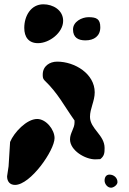

<svg xmlns="http://www.w3.org/2000/svg" viewBox="-20 -854 602 894"><path d="M320 -717C320 -679 344 -666 378 -666C418 -666 447 -686 447 -727C447 -766 429 -774 392 -774C361 -774 320 -753 320 -717ZM93 -724C93 -682 113 -653 157 -653C210 -653 274 -702 274 -757C274 -807 227 -834 182 -834C124 -834 93 -780 93 -724ZM306 -205C306 -153 377 -112 423 -112C427 -112 443 -113 447 -113C466 -128 467 -142 467 -165C467 -226 399 -254 399 -310C399 -349 421 -383 421 -424C421 -510 329 -567 246 -567C211 -567 179 -546 179 -507C179 -497 179 -488 187 -480C250 -420 278 -362 327 -293V-283C327 -256 306 -235 306 -205ZM13 -33C13 -9 26 7 50 7C122 7 234 -154 234 -211C234 -250 195 -300 153 -300C104 -300 45 -237 27 -193C26 -176 21 -97 20 -80C20 -75 13 -38 13 -33ZM467 -13C467 2 480 20 497 20C509 20 527 7 527 -6C527 -27 509 -41 490 -41C475 -41 467 -30 467 -13Z"/></svg>

Font: Charger
Style: Overspray
Weight: 400
Designer: Jasper
Foundry: Cannot Into Space Fonts
Version: Version 0.980